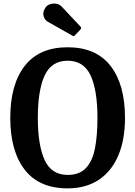

<svg xmlns="http://www.w3.org/2000/svg" viewBox="-20 -1023 744 1056"><path d="M36.5 -375Q36.5 -558 116 -660.5Q195.5 -763 352 -763Q508.5 -763 588 -660.5Q667.5 -558 667.5 -375Q667.5 -253 630 -166.2Q592.5 -79.5 522 -33.2Q451.5 13 352 13Q195.5 13 116 -89.5Q36.5 -192 36.5 -375ZM188 -375Q188 -224.5 225.5 -142.8Q263 -61 352 -61Q416 -61 451.8 -97.8Q487.5 -134.5 501.8 -204.5Q516 -274.5 516 -375Q516 -526 478.5 -607.5Q441 -689 352 -689Q263 -689 225.5 -607.5Q188 -526 188 -375ZM378 -827 245 -902Q226 -912.5 219.8 -934.5Q213.5 -956.5 230 -981Q239.5 -995 256.5 -1000.2Q273.5 -1005.5 290.8 -1002.2Q308 -999 318.5 -987.5L421.5 -878Q430.5 -869 422 -860L393 -830Q389 -825.5 386.2 -824.5Q383.5 -823.5 378 -827Z"/></svg>

Font: Besley* Narrow Semi
Style: Regular
Weight: 600
Width: 4
Designer: Owen Earl
Foundry: indestructible type*
Version: Version 3.000; ttfautohint (v1.8.3)